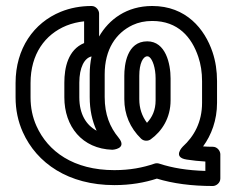

<svg xmlns="http://www.w3.org/2000/svg" viewBox="-20 -583 792 641"><path d="M285.6 -394.6C281.6 -375.8 279.5 -355.6 279.5 -335V-259C279.5 -216.4 287.3 -180.4 302.6 -146.6C267.6 -165.6 244.8 -202 244.8 -258V-307C244.8 -357.6 261.7 -389.3 285.6 -394.6ZM310.8 -461.1V-538C310.8 -548.7 300.9 -563 285.8 -563C249.2 -563 214.7 -556.6 182.9 -543.7C92.3 -506.7 32 -420.7 32 -306V-258C32 -216.8 40 -177.8 56.2 -141.8C102.8 -37.9 208.7 35 361.7 35C416 35 462.1 26.8 503.8 13.3C556.7 29.6 619.3 38 690.6 38C701.3 38 715.6 28.1 715.6 13V-68C715.6 -78.7 705.7 -93 690.6 -93C679.4 -93 669 -93.4 658 -94.2C685.6 -131.9 704.6 -181.5 704.6 -240V-312C704.6 -346.4 699.7 -378.8 689.6 -408.9C663.6 -486.3 601.5 -563 488.2 -563C402.6 -563 343.5 -517.9 310.8 -461.1ZM355.4 -83C355.4 -83 406.9 -85.8 375.5 -123.9C347 -158.4 329.5 -200.6 329.5 -259V-335C329.5 -418 366.9 -473.1 422.9 -499.4C442.1 -508.3 463.5 -513 488.2 -513C574.7 -513 620.2 -458.5 642.1 -393.1C650.4 -368.5 654.6 -341.6 654.6 -312V-240C654.6 -175.2 627.9 -127.8 590.2 -93.5C590.2 -93.5 554.2 -57.7 603.3 -50.3C622.5 -47.4 644.8 -44.8 665.6 -43.7V-12.4C605.3 -14.1 555.8 -22.2 511.4 -36.8C506.2 -38.5 500 -38.2 495.4 -36.6C457 -23.4 414.1 -15 361.7 -15C225.2 -15 139.9 -77.5 101.8 -162.2C88.6 -191.6 82 -223.2 82 -258V-306C82 -402.3 130.1 -468.1 201.7 -497.4C220.1 -504.8 240.6 -509.7 260.8 -511.8V-439.2C207.2 -417 194.8 -357.3 194.8 -307V-258C194.8 -161.1 254 -86.2 355.4 -83ZM471.7 -445C403.2 -445 395 -365.7 395 -330V-252C395 -201 414.2 -155.8 451 -120.1C460 -111.3 474.3 -111.4 483 -117.7C520.7 -144.8 549.5 -189.2 549.5 -248V-321C549.5 -369.8 533.4 -445 471.7 -445ZM470.7 -173C454.1 -195 445 -221.2 445 -252V-330C445 -372 457.9 -395 471.7 -395C474.4 -395 476 -394.5 478.6 -392.6C489.5 -384.3 499.5 -356.2 499.5 -321V-248C499.5 -215.5 488.2 -191.6 470.7 -173Z"/></svg>

Font: Asimov
Style: WidOu
Weight: 500
Designer: Google
Version: Version 2.000980; 2014